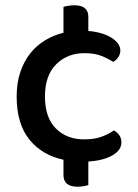

<svg xmlns="http://www.w3.org/2000/svg" viewBox="-20 -598 520 726"><path d="M299 -397Q235 -397 192.5 -355Q150 -313 150 -233Q150 -154 191 -112.5Q232 -71 298 -71Q337 -71 364 -81Q391 -91 411 -105Q424 -97 431.5 -86Q439 -75 439 -59Q439 -30 405 -10.5Q371 9 314 13V102Q308 104 297 106Q286 108 273 108Q220 108 220 64V6Q139 -11 91 -70.5Q43 -130 43 -233Q43 -284 56.5 -324.5Q70 -365 93.5 -395Q117 -425 149.5 -445Q182 -465 220 -474V-572Q226 -574 237.5 -576Q249 -578 262 -578Q314 -578 314 -534V-481Q369 -476 402 -455Q435 -434 435 -407Q435 -393 427 -381.5Q419 -370 408 -364Q388 -377 362.5 -387Q337 -397 299 -397Z"/></svg>

Font: Baloo Bhaina 2 Medium
Style: Regular
Weight: 500
Designer: Yesha Goshar, Manish Minz, Shuchita Grover and Ek Type
Foundry: Ek Type
Version: Version 1.640;hotconv 1.0.111;makeotfexe 2.5.65597; ttfautoh